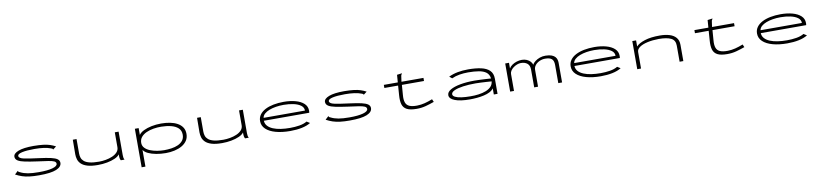

<svg xmlns="http://www.w3.org/2000/svg" viewBox="10 -1731 12979 3044"><g transform="rotate(-10 6500.0 -209.0)"><path d="M504 10Q415 10 349.5 2Q284 -6 231.5 -23.5Q179 -41 127 -69L172 -111L180 -118L184 -113Q184 -104 190 -101Q196 -98 211 -91Q264 -64 332.5 -52Q401 -40 507 -40Q648 -40 727 -62Q806 -84 806 -123Q806 -150 777 -164Q748 -178 683.5 -188Q619 -198 512 -212Q396 -228 319 -243.5Q242 -259 204 -283Q166 -307 166 -348Q166 -400 249.5 -432Q333 -464 494 -464Q587 -463 649 -455.5Q711 -448 756.5 -433Q802 -418 845 -395L800 -360L792 -354L788 -359Q788 -367 781 -369Q774 -371 759 -378Q666 -414 498 -414Q370 -414 299 -397.5Q228 -381 228 -350Q228 -312 308 -295Q388 -278 548 -258Q665 -243 735 -227Q805 -211 836.5 -187.5Q868 -164 868 -127Q868 -63 780.5 -26.5Q693 10 504 10Z M1449 11Q1344 11 1279.5 -9Q1215 -29 1181 -62.5Q1147 -96 1135 -137Q1123 -178 1123 -219L1125 -453H1185V-219Q1185 -183 1196 -150.5Q1207 -118 1237 -92.5Q1267 -67 1324.5 -52.5Q1382 -38 1476 -38Q1527 -38 1584 -48Q1641 -58 1690 -79Q1739 -100 1770 -133.5Q1801 -167 1801 -214V-453H1862V-76Q1862 -53 1865 -35Q1868 -17 1878 0H1818Q1808 -17 1804.5 -37Q1801 -57 1802 -98Q1779 -65 1724.5 -40.5Q1670 -16 1598 -2.5Q1526 11 1449 11Z M2124 167V-453H2185V-343Q2209 -379 2264 -406Q2319 -433 2392.5 -448Q2466 -463 2547 -463Q2623 -463 2689.5 -450Q2756 -437 2807 -409Q2858 -381 2887 -337.5Q2916 -294 2916 -232Q2916 -170 2885.5 -124Q2855 -78 2802.5 -48Q2750 -18 2683 -3Q2616 12 2543 12Q2462 12 2388.5 -1.5Q2315 -15 2261 -40.5Q2207 -66 2185 -102V167ZM2524 -38Q2583 -38 2641.5 -46.5Q2700 -55 2748 -76.5Q2796 -98 2825.5 -135.5Q2855 -173 2855 -229Q2855 -296 2812.5 -336Q2770 -376 2698.5 -394Q2627 -412 2541 -413Q2479 -414 2416 -403.5Q2353 -393 2300.5 -369.5Q2248 -346 2216 -307.5Q2184 -269 2184 -213Q2185 -165 2217.5 -131.5Q2250 -98 2301.5 -77.5Q2353 -57 2412 -47.5Q2471 -38 2524 -38Z M3449 11Q3344 11 3279.5 -9Q3215 -29 3181 -62.5Q3147 -96 3135 -137Q3123 -178 3123 -219L3125 -453H3185V-219Q3185 -183 3196 -150.5Q3207 -118 3237 -92.5Q3267 -67 3324.5 -52.5Q3382 -38 3476 -38Q3527 -38 3584 -48Q3641 -58 3690 -79Q3739 -100 3770 -133.5Q3801 -167 3801 -214V-453H3862V-76Q3862 -53 3865 -35Q3868 -17 3878 0H3818Q3808 -17 3804.5 -37Q3801 -57 3802 -98Q3779 -65 3724.5 -40.5Q3670 -16 3598 -2.5Q3526 11 3449 11Z M4547 10Q4413 10 4312.5 -18Q4212 -46 4156 -99Q4100 -152 4100 -227Q4100 -285 4132 -329.5Q4164 -374 4221.5 -404Q4279 -434 4355.5 -449Q4432 -464 4521 -464Q4625 -464 4709.5 -441Q4794 -418 4844 -372Q4894 -326 4894 -256Q4894 -248 4893 -239.5Q4892 -231 4891 -223H4160Q4162 -174 4193.5 -139Q4225 -104 4279 -81.5Q4333 -59 4402.5 -49Q4472 -39 4551 -39Q4630 -39 4702.5 -51Q4775 -63 4824 -93L4875 -61Q4817 -25 4733 -7.5Q4649 10 4547 10ZM4164 -269H4830Q4830 -320 4786.5 -352.5Q4743 -385 4670.5 -401Q4598 -417 4511 -417Q4447 -417 4387.5 -407.5Q4328 -398 4280 -379.5Q4232 -361 4201 -333.5Q4170 -306 4164 -269Z M5504 10Q5415 10 5349.5 2Q5284 -6 5231.5 -23.5Q5179 -41 5127 -69L5172 -111L5180 -118L5184 -113Q5184 -104 5190 -101Q5196 -98 5211 -91Q5264 -64 5332.5 -52Q5401 -40 5507 -40Q5648 -40 5727 -62Q5806 -84 5806 -123Q5806 -150 5777 -164Q5748 -178 5683.5 -188Q5619 -198 5512 -212Q5396 -228 5319 -243.5Q5242 -259 5204 -283Q5166 -307 5166 -348Q5166 -400 5249.5 -432Q5333 -464 5494 -464Q5587 -463 5649 -455.5Q5711 -448 5756.5 -433Q5802 -418 5845 -395L5800 -360L5792 -354L5788 -359Q5788 -367 5781 -369Q5774 -371 5759 -378Q5666 -414 5498 -414Q5370 -414 5299 -397.5Q5228 -381 5228 -350Q5228 -312 5308 -295Q5388 -278 5548 -258Q5665 -243 5735 -227Q5805 -211 5836.5 -187.5Q5868 -164 5868 -127Q5868 -63 5780.5 -26.5Q5693 10 5504 10Z M6132 -453H6357L6366 -574L6434 -583L6444 -585L6445 -578Q6440 -571 6435 -563.5Q6430 -556 6428 -539L6416 -453H6770V-403H6414L6402 -243Q6395 -168 6411 -122.5Q6427 -77 6471.5 -57Q6516 -37 6595 -38Q6658 -39 6719 -54.5Q6780 -70 6845 -96L6865 -50Q6796 -25 6727 -6.5Q6658 12 6580 12Q6476 12 6422.5 -16.5Q6369 -45 6352 -102.5Q6335 -160 6342 -248L6353 -403H6132Z M7440 11Q7282 11 7196 -23Q7110 -57 7110 -114Q7110 -163 7168 -197.5Q7226 -232 7327 -251Q7428 -270 7556 -270Q7593 -270 7639.5 -268Q7686 -266 7734 -263.5Q7782 -261 7824 -258Q7815 -324 7771 -357.5Q7727 -391 7653 -403.5Q7579 -416 7481 -416Q7411 -416 7343 -405Q7275 -394 7218 -367L7175 -401Q7242 -433 7320 -448Q7398 -463 7491 -463Q7610 -463 7698 -443.5Q7786 -424 7834.5 -376.5Q7883 -329 7883 -243V0H7823V-99Q7801 -67 7759.5 -45.5Q7718 -24 7664.5 -12Q7611 0 7553 5.5Q7495 11 7440 11ZM7173 -118Q7173 -91 7209.5 -72.5Q7246 -54 7309.5 -45Q7373 -36 7454 -36Q7523 -35 7587.5 -44Q7652 -53 7703.5 -73Q7755 -93 7787.5 -126.5Q7820 -160 7825 -211Q7789 -214 7743 -216.5Q7697 -219 7650.5 -221.5Q7604 -224 7568 -224Q7456 -224 7366.5 -211.5Q7277 -199 7225 -175Q7173 -151 7173 -118Z M8086 0V-453H8147V-362Q8164 -392 8197 -415Q8230 -438 8271.5 -451Q8313 -464 8354 -464Q8399 -464 8434.5 -448Q8470 -432 8492.5 -407Q8515 -382 8520 -356Q8535 -384 8567.5 -409Q8600 -434 8644 -449.5Q8688 -465 8737 -464Q8798 -463 8835 -448.5Q8872 -434 8891 -411.5Q8910 -389 8916 -363.5Q8922 -338 8922 -315V0H8861V-293Q8861 -360 8829 -389Q8797 -418 8721 -418Q8675 -418 8632 -399Q8589 -380 8562 -346.5Q8535 -313 8535 -270V0H8473V-288Q8473 -353 8434.5 -385Q8396 -417 8331 -417Q8300 -417 8268 -404.5Q8236 -392 8208.5 -371.5Q8181 -351 8164.5 -325Q8148 -299 8148 -272V0Z M9547 10Q9413 10 9312.5 -18Q9212 -46 9156 -99Q9100 -152 9100 -227Q9100 -285 9132 -329.5Q9164 -374 9221.5 -404Q9279 -434 9355.5 -449Q9432 -464 9521 -464Q9625 -464 9709.5 -441Q9794 -418 9844 -372Q9894 -326 9894 -256Q9894 -248 9893 -239.5Q9892 -231 9891 -223H9160Q9162 -174 9193.5 -139Q9225 -104 9279 -81.5Q9333 -59 9402.5 -49Q9472 -39 9551 -39Q9630 -39 9702.5 -51Q9775 -63 9824 -93L9875 -61Q9817 -25 9733 -7.5Q9649 10 9547 10ZM9164 -269H9830Q9830 -320 9786.5 -352.5Q9743 -385 9670.5 -401Q9598 -417 9511 -417Q9447 -417 9387.5 -407.5Q9328 -398 9280 -379.5Q9232 -361 9201 -333.5Q9170 -306 9164 -269Z M10132 0V-453H10193V-355Q10235 -402 10333.5 -433.5Q10432 -465 10577 -464Q10663 -464 10730.5 -443.5Q10798 -423 10836 -378.5Q10874 -334 10874 -262V0H10814V-260Q10814 -348 10745.5 -380.5Q10677 -413 10550 -413Q10449 -412 10368 -394Q10287 -376 10240 -343Q10193 -310 10193 -267V0Z M11132 -453H11357L11366 -574L11434 -583L11444 -585L11445 -578Q11440 -571 11435 -563.5Q11430 -556 11428 -539L11416 -453H11770V-403H11414L11402 -243Q11395 -168 11411 -122.5Q11427 -77 11471.5 -57Q11516 -37 11595 -38Q11658 -39 11719 -54.5Q11780 -70 11845 -96L11865 -50Q11796 -25 11727 -6.5Q11658 12 11580 12Q11476 12 11422.5 -16.5Q11369 -45 11352 -102.5Q11335 -160 11342 -248L11353 -403H11132Z M12547 10Q12413 10 12312.5 -18Q12212 -46 12156 -99Q12100 -152 12100 -227Q12100 -285 12132 -329.5Q12164 -374 12221.5 -404Q12279 -434 12355.5 -449Q12432 -464 12521 -464Q12625 -464 12709.5 -441Q12794 -418 12844 -372Q12894 -326 12894 -256Q12894 -248 12893 -239.5Q12892 -231 12891 -223H12160Q12162 -174 12193.5 -139Q12225 -104 12279 -81.5Q12333 -59 12402.5 -49Q12472 -39 12551 -39Q12630 -39 12702.5 -51Q12775 -63 12824 -93L12875 -61Q12817 -25 12733 -7.5Q12649 10 12547 10ZM12164 -269H12830Q12830 -320 12786.5 -352.5Q12743 -385 12670.5 -401Q12598 -417 12511 -417Q12447 -417 12387.5 -407.5Q12328 -398 12280 -379.5Q12232 -361 12201 -333.5Q12170 -306 12164 -269Z"/></g></svg>

Font: Inconsolata UltraExpanded Light
Style: Regular
Weight: 300
Width: 9
Monospace: yes
Designer: Raph Levien, Cyreal, Brenton Simpson
Foundry: Raph Levien, Cyreal, Google
Version: Version 3.001; ttfautohint (v1.8.2.53-6de2)